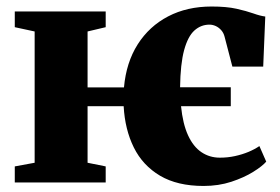

<svg xmlns="http://www.w3.org/2000/svg" viewBox="-20 -574 880 604"><path d="M620.5 11Q538 11 483.5 -21.2Q429 -53.5 401 -110Q373 -166.5 369 -240H255.5V-62L312.5 -50.5V0H26.5V-50.5L89 -62V-475L26.5 -488.5V-538H312.5V-488.5L255.5 -475V-299H370Q377 -377.5 413.2 -434.5Q449.5 -491.5 509 -522.5Q568.5 -553.5 645.5 -553.5Q692.5 -553.5 723.8 -546.5Q755 -539.5 776.8 -531.8Q798.5 -524 814.5 -522L808 -364.5H711L686.5 -458.5Q683.5 -470.5 676 -479Q668.5 -487.5 658.8 -492Q649 -496.5 639 -496.5Q612 -496.5 591.5 -478Q571 -459.5 559.2 -416.2Q547.5 -373 546.5 -299.5H706V-240H549.5Q555 -184.5 571.5 -148.5Q588 -112.5 613.8 -95.2Q639.5 -78 671.5 -78Q696.5 -78 719.2 -83Q742 -88 761.8 -96.2Q781.5 -104.5 796 -114.5L817.5 -65.5Q805.5 -51.5 776.8 -33.5Q748 -15.5 707.8 -2.2Q667.5 11 620.5 11Z"/></svg>

Font: Merriweather 60pt Black
Style: Regular
Weight: 900
Version: Version 2.100